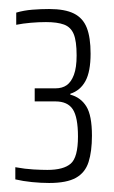

<svg xmlns="http://www.w3.org/2000/svg" viewBox="-20 -822 253 426"><path d="M89 -416Q71 -416 51 -418Q31 -420 14 -424V-451Q36 -447 54.5 -446Q73 -445 85 -445Q121 -445 137 -459Q153 -473 153 -519Q153 -562 141.5 -579.5Q130 -597 103 -597H57V-626H103Q118 -626 128 -633Q138 -640 144 -656Q150 -672 150 -699Q150 -731 143.5 -746.5Q137 -762 122 -767.5Q107 -773 82 -773Q66 -773 48.5 -771.5Q31 -770 16 -767V-794Q33 -799 52 -800.5Q71 -802 89 -802Q124 -802 144 -792Q164 -782 172.5 -760.5Q181 -739 181 -703Q181 -663 169.5 -642Q158 -621 136 -614V-612Q159 -606 171.5 -586Q184 -566 184 -521Q184 -486 176.5 -462.5Q169 -439 148.5 -427.5Q128 -416 89 -416Z"/></svg>

Font: Saira ExtraCondensed Thin
Style: Regular
Weight: 250
Width: 2
Designer: Hector Gatti with collaboration of the Omnibus-Type team
Foundry: Omnibus-Type
Version: Version 1.101